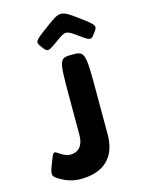

<svg xmlns="http://www.w3.org/2000/svg" viewBox="-159 -1208 999 1317"><g transform="rotate(-15 340.5 -550.0)"><path d="M220 -930C253 -885 256 -886 331 -940C405 -994 409 -994 484 -940C558 -886 561 -885 594 -930C627 -974 625 -977 518 -1056C410 -1135 404 -1135 297 -1056C189 -977 187 -974 220 -930ZM409 -825C317 -825 315 -817 315 -553V-281C315 -198 274 -165 220 -165C196 -165 169 -179 148 -193C112 -218 112 -219 83 -143C54 -66 50 -57 105 -25C139 -5 187 15 246 15C411 15 503 -71 503 -233V-529C503 -817 500 -825 409 -825Z"/></g></svg>

Font: Hussar Print
Style: Bold
Weight: 700
Foundry: Cannot Into Space Fonts
Version: Version 2.00